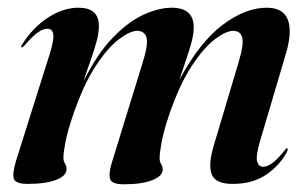

<svg xmlns="http://www.w3.org/2000/svg" viewBox="-20 -468 799 498"><path d="M270 -46 350.5 -307Q365 -354 359.8 -371Q354.5 -388 335.5 -388Q317.5 -388 288.5 -366.2Q259.5 -344.5 228 -296.5Q196.5 -248.5 169.5 -169.5Q155 -127 149.8 -99.8Q144.5 -72.5 144.5 -59Q144.5 -50 148.5 -44Q152.5 -38 152.5 -29Q152.5 -12 125.8 -1.5Q99 9 51.5 9Q20.5 9 16 -4.2Q11.5 -17.5 21.5 -50.5L108.5 -326.5Q120.5 -364 118.2 -378.8Q116 -393.5 103 -393.5Q92.5 -393.5 79 -384.5Q65.5 -375.5 43 -349.5Q38.5 -344.5 36 -345Q33 -345.5 37 -352Q64.5 -396 104 -422Q143.5 -448 183.5 -448Q236.5 -448 236.5 -401Q236.5 -381 229.2 -355.8Q222 -330.5 212.8 -305Q203.5 -279.5 197 -258Q232.5 -329 272.8 -370.5Q313 -412 352.5 -430Q392 -448 425.5 -448Q482.5 -448 482.5 -396.5Q482.5 -373 470.2 -336Q458 -299 445.5 -261.5Q498.5 -359.5 557.8 -403.8Q617 -448 671.5 -448Q714.5 -448 726.5 -417Q738.5 -386 721.5 -328.5L656.5 -109Q643 -64 646.8 -49.8Q650.5 -35.5 662.5 -35.5Q673 -35.5 685.8 -44.5Q698.5 -53.5 717.5 -77Q722.5 -84 724.5 -83.5Q728.5 -82.5 723.5 -72.5Q703 -36 668.2 -13.5Q633.5 9 583.5 9Q539.5 9 529.5 -15Q519.5 -39 534 -89L599 -307Q613 -354 608.2 -371Q603.5 -388 584.5 -388Q566.5 -388 537.8 -366.5Q509 -345 477.2 -296.8Q445.5 -248.5 418.5 -169.5Q404.5 -128 399.2 -99.5Q394 -71 394 -57.5Q394 -48.5 398 -42.5Q402 -36.5 402 -28Q402 -11.5 375.2 -0.8Q348.5 10 301.5 10Q270.5 10 265.8 -3Q261 -16 270 -46Z"/></svg>

Font: Fraunces 144pt SemiBold
Style: Italic
Weight: 600
Italic angle: -16°
Version: Version 1.000;[0bf87f6ff]